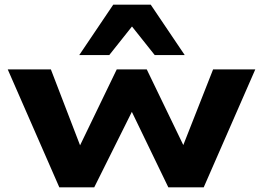

<svg xmlns="http://www.w3.org/2000/svg" viewBox="-20 -799 1122 819"><path d="M233 0 13 -503H197L322 -178H321L478 -503H606L763 -178H761L889 -503H1069L849 0H698L539 -329H546L382 0ZM318 -564 463 -779H623L768 -564H640L543 -686L446 -564Z"/></svg>

Font: Nunito Sans 7pt Expanded ExtraBold
Style: Regular
Weight: 800
Width: 7
Designer: Vernon Adams
Foundry: Vernon Adams
Version: Version 3.101;gftools[0.9.27]